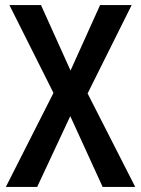

<svg xmlns="http://www.w3.org/2000/svg" viewBox="-20 -734 554 754"><path d="M383 0 256 -278 126 0H3L190 -369L17 -714H141L257 -457L373 -714H497L324 -367L511 0Z"/></svg>

Font: Noto Sans Display Medium Narrow
Style: Regular
Weight: 500
Width: 4
Designer: Monotype Design team
Foundry: Monotype Imaging Inc.
Version: Version 1.000